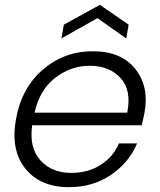

<svg xmlns="http://www.w3.org/2000/svg" viewBox="-20 -766 662 794"><path d="M351 -494Q272 -494 207.5 -443.5Q143 -393 123 -300H506Q525 -393 478.5 -443.5Q432 -494 351 -494ZM547 -173Q513 -93 438.5 -42.5Q364 8 265 8Q147 8 85 -68.5Q23 -145 46 -273Q69 -402 157 -478Q245 -554 364 -554Q481 -554 539 -481.5Q597 -409 578 -302Q572 -272 566 -248H113Q100 -155 147 -103Q194 -51 275 -51Q344 -51 396 -84Q448 -117 472 -173ZM512 -664 502 -607 383 -691 234 -607 244 -664 393 -746Z"/></svg>

Font: Poppins Light
Style: Italic
Weight: 300
Italic angle: -10°
Designer: Ninad Kale (Devanagari), Jonny Pinhorn (Latin)
Foundry: Indian Type Foundry
Version: Version 3.200;PS 1.000;hotconv 16.6.54;makeotf.lib2.5.65590